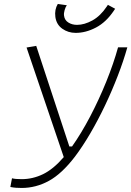

<svg xmlns="http://www.w3.org/2000/svg" viewBox="-20 -930 657 960"><path d="M88.4 9.8Q73.2 9.8 59.6 8.8Q45.9 7.8 31.7 4.9L40 -38.6Q55.7 -34.2 88.4 -34.2Q143.6 -34.2 195.1 -59.1Q246.6 -84 298.8 -144.5L112.8 -692.4L161.1 -700.7L326.7 -197.8H340.3Q386.2 -262.7 430.7 -347.4Q475.1 -432.1 511.5 -522.2Q547.9 -612.3 570.3 -693.4H616.7Q597.7 -625.5 568.8 -550.8Q540 -476.1 504.9 -402.3Q469.7 -328.6 431.2 -262.7Q392.6 -196.8 354.5 -146.5Q288.6 -60.5 223.9 -25.4Q159.2 9.8 88.4 9.8ZM358.4 -765.6Q320.8 -765.6 291.5 -786.4Q262.2 -807.1 256.8 -845.2Q252 -882.3 269 -910.2L314 -903.8Q307.6 -895 303 -879.2Q298.3 -863.3 300.3 -851.1Q303.2 -829.1 321.8 -817.4Q340.3 -805.7 365.2 -805.7Q401.9 -805.7 442.1 -827.9Q482.4 -850.1 514.6 -898.4L519.5 -905.8L555.7 -886.2L549.8 -877.4Q511.2 -819.3 460.2 -792.5Q409.2 -765.6 358.4 -765.6Z"/></svg>

Font: Cascadia Mono ExtraLight
Style: Italic
Weight: 200
Italic angle: -10°
Monospace: yes
Designer: Aaron Bell
Foundry: Saja Typeworks
Version: Version 2404.023; ttfautohint (v1.8.4)